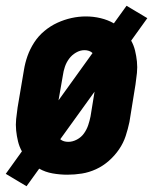

<svg xmlns="http://www.w3.org/2000/svg" viewBox="-28 -598 548 666"><path d="M64 48 -8 5 48 -73Q39 -89 34.5 -107.5Q30 -126 28 -145.5Q26 -165 28 -185Q30 -205 33 -225L55 -355Q59 -380 67.5 -404Q76 -428 90.5 -450.5Q105 -473 126 -490.5Q147 -508 171 -519Q195 -530 220 -535.5Q245 -541 270 -541Q296 -541 321 -535Q346 -529 367 -517L411 -578L483 -535L427 -457Q436 -441 440.5 -422.5Q445 -404 447 -384.5Q449 -365 447 -345Q445 -325 442 -305L421 -175Q416 -151 408 -126.5Q400 -102 385 -80Q370 -58 349.5 -40Q329 -22 305 -11Q281 0 256 4Q231 8 206 8Q180 8 154.5 3.5Q129 -1 108 -13ZM175 -250 293 -414Q288 -419 280.5 -421.5Q273 -424 265 -424Q250 -424 235.5 -415.5Q221 -407 211.5 -394Q202 -381 197 -366Q192 -351 190 -336ZM209 -106Q224 -106 239 -114Q254 -122 263.5 -135.5Q273 -149 278 -164Q283 -179 286 -194L300 -280L181 -115Q187 -110 194 -108Q201 -106 209 -106Z"/></svg>

Font: Iosevka Slab Heavy Oblique
Style: Regular
Weight: 900
Italic angle: -9°
Monospace: yes
Designer: Belleve Invis
Foundry: Belleve Invis
Version: Version 11.1.1; ttfautohint (v1.8.3)